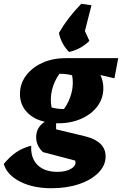

<svg xmlns="http://www.w3.org/2000/svg" viewBox="-78 -801 648 1020"><path d="M231 -146Q225 -146 220 -146V-114L374 -77Q483 -50 483 30Q483 78 445 116.5Q407 155 342 177Q277 199 195 199Q97 199 28 163.5Q-41 128 -58 70Q-25 30 9.5 7Q44 -16 88 -27Q84 38 121 75Q158 112 227 112Q274 112 302 94Q330 76 321 52L150 7Q131 -11 122.5 -31Q114 -51 114 -71Q114 -125 160 -154Q99 -168 63.5 -207Q28 -246 28 -302Q28 -356 60 -399Q92 -442 146.5 -467Q201 -492 271 -492H550L530 -385L457 -402L456 -401Q471 -370 471 -333Q471 -279 440 -237Q409 -195 354.5 -170.5Q300 -146 231 -146ZM262 -222Q290 -261 302 -308Q314 -355 305 -401Q290 -405 274 -407Q258 -409 238 -409Q210 -371 198.5 -324Q187 -277 196 -230Q231 -221 262 -222ZM408 -773 373 -636 397 -584Q352 -539 289 -525Q268 -546 254.5 -571.5Q241 -597 235 -626Q283 -709 354 -781Z"/></svg>

Font: Piazzolla ExtraBold
Style: Italic
Weight: 800
Italic angle: -11.3°
Designer: Juan Pablo del Peral
Foundry: Huerta Tipografica
Version: Version 1.330